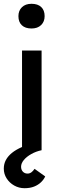

<svg xmlns="http://www.w3.org/2000/svg" viewBox="-46 -791 309 1011"><path d="M70 0V-525H173V0ZM120 -641Q87 -641 69 -658Q51 -675 51 -706Q51 -735 69.5 -753Q88 -771 120 -771Q153 -771 171 -754Q189 -737 189 -706Q189 -677 170.5 -659Q152 -641 120 -641ZM83 200Q54 200 29 186Q4 172 -11 148.5Q-26 125 -26 97Q-26 72 -15 51.5Q-4 31 17 14Q38 -3 69 -16.5Q100 -30 140 -41L173 0Q144 6 119 20Q94 34 79.5 51.5Q65 69 65 87Q65 103 74.5 113Q84 123 99 123Q110 123 119 116.5Q128 110 136 98L192 138Q185 154 170 168.5Q155 183 133.5 191.5Q112 200 83 200Z"/></svg>

Font: Lexend Medium
Style: Regular
Weight: 500
Designer: Bonnie Shaver-Troup, Thomas Jockin
Foundry: Lexend
Version: Version 1.005